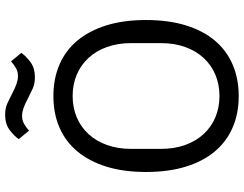

<svg xmlns="http://www.w3.org/2000/svg" viewBox="-121 -817 950 748"><g transform="rotate(-90 354.0 -443.0)"><path d="M354 12Q286 12 231.5 -11.5Q177 -35 138.5 -80.5Q100 -126 79 -193.5Q58 -261 58 -349Q58 -437 79 -504Q100 -571 138.5 -617Q177 -663 231.5 -686.5Q286 -710 354 -710Q421 -710 476 -686.5Q531 -663 569.5 -617Q608 -571 629 -504Q650 -437 650 -349Q650 -261 629 -193.5Q608 -126 569.5 -80.5Q531 -35 476 -11.5Q421 12 354 12ZM354 -63Q399 -63 437 -79Q475 -95 502.5 -125Q530 -155 545 -197Q560 -239 560 -291V-407Q560 -459 545 -501Q530 -543 502.5 -573Q475 -603 437 -619Q399 -635 354 -635Q309 -635 271 -619Q233 -603 205.5 -573Q178 -543 163 -501Q148 -459 148 -407V-291Q148 -239 163 -197Q178 -155 205.5 -125Q233 -95 271 -79Q309 -63 354 -63ZM427 -782Q401 -782 382 -791Q363 -800 347 -808Q323 -821 306.5 -826.5Q290 -832 277 -832Q260 -832 247 -825Q234 -818 219 -805L186 -845Q200 -865 223 -881.5Q246 -898 281 -898Q307 -898 326 -889Q345 -880 361 -872Q385 -859 401.5 -853.5Q418 -848 431 -848Q448 -848 461 -855Q474 -862 489 -875L522 -835Q508 -815 485 -798.5Q462 -782 427 -782Z"/></g></svg>

Font: IBM Plex Sans Arabic
Style: Regular
Weight: 400
Designer: Mike Abbink, Paul van der Laan, Pieter van Rosmalen, Wael Morcos, Khajak Apelian
Foundry: Bold Monday
Version: Version 1.1